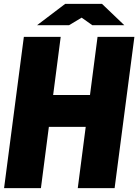

<svg xmlns="http://www.w3.org/2000/svg" viewBox="-20 -970 713 990"><path d="M673 -780 571 0H381L422 -316H232L191 0H1L103 -780H293L254 -480H444L483 -780ZM171 -840 316 -950H506L621 -840H456L401 -879L336 -840Z"/></svg>

Font: Tanohe Sans Black
Style: Italic
Weight: 900
Designer: Village Type and Design LLC & Cristiano Sobral
Foundry: Cooper Hewitt Smithsonian Design Museum
Version: Version 1.00;January 12, 2020;FontCreator 12.0.0.2547 64-bit